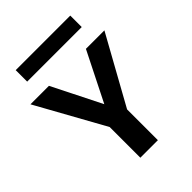

<svg xmlns="http://www.w3.org/2000/svg" viewBox="-255 -1041 1169 1169"><g transform="rotate(-45 329.5 -457.0)"><path d="M254.4 0V-264.2L11.2 -703.1H170.4L340.8 -363.3H318.4L488.8 -703.1H647.9L405.3 -265.1V0ZM94.7 -814.9V-913.6H564.5V-814.9Z"/></g></svg>

Font: Schibsted Grotesk
Style: Bold
Weight: 700
Designer: Bakken & Baeck AS, Henrik Kongsvoll
Foundry: Schibsted ASA
Version: Version 1.100;gftools[0.9.25]